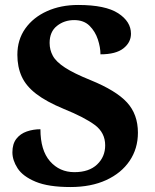

<svg xmlns="http://www.w3.org/2000/svg" viewBox="-20 -744 626 774"><path d="M264 10Q175 10 123.5 -11.5Q72 -33 51 -65.5Q30 -98 30 -130Q30 -164 46 -184.5Q62 -205 88 -214Q114 -223 143 -223Q143 -138 181.5 -94Q220 -50 280 -50Q339 -50 371.5 -81Q404 -112 404 -158Q404 -209 362.5 -240Q321 -271 237 -305Q167 -334 126 -365.5Q85 -397 67.5 -435.5Q50 -474 50 -523Q50 -584 82 -629Q114 -674 169.5 -699Q225 -724 295 -724Q405 -724 456.5 -690.5Q508 -657 508 -608Q508 -573 477.5 -549Q447 -525 385 -525Q385 -553 374.5 -585Q364 -617 341 -640Q318 -663 279 -663Q239 -663 209.5 -639.5Q180 -616 180 -571Q180 -543 193 -519Q206 -495 242 -471.5Q278 -448 345 -421Q448 -379 492 -331Q536 -283 536 -209Q536 -145 502.5 -95.5Q469 -46 408 -18Q347 10 264 10Z"/></svg>

Font: Noto Serif Bengali
Style: Bold
Weight: 700
Designer: Juan Bruce, Universal Thirst, Indian Type Foundry and the Monotype Design Team.
Foundry: Monotype Imaging Inc.
Version: Version 2.003; ttfautohint (v1.8.4.7-5d5b)